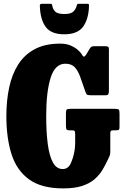

<svg xmlns="http://www.w3.org/2000/svg" viewBox="-20 -1004 674 1041"><path d="M363 -414H602.5Q619 -414 623.5 -410Q628 -406 628 -388.5V-315.5Q628 -303 624 -300.2Q620 -297.5 607 -297.5H596Q584.5 -297.5 581.2 -294.5Q578 -291.5 578 -280V-184Q578 -168 575 -160.8Q572 -153.5 567 -143Q553 -112 535.8 -83.2Q518.5 -54.5 492 -31.8Q465.5 -9 424.8 4.2Q384 17.5 323.5 17.5Q205 17.5 137.8 -31.2Q70.5 -80 42.5 -168Q14.5 -256 14.5 -375Q14.5 -458.5 29.8 -530Q45 -601.5 79 -654.8Q113 -708 169 -737.8Q225 -767.5 306.5 -767.5Q340.5 -767.5 365.2 -756.2Q390 -745 405.2 -730.5Q420.5 -716 425.5 -706.5Q431 -695 436.5 -697.2Q442 -699.5 449.5 -711.5L467.5 -742Q474.5 -753.5 489 -753.5H550Q560.5 -753.5 565.5 -750.8Q570.5 -748 570.5 -737V-515Q570.5 -501 567.8 -494.2Q565 -487.5 551 -487.5H472.5Q453.5 -487.5 449.8 -492.5Q446 -497.5 441.5 -511Q426.5 -555 414.5 -588.2Q402.5 -621.5 384.8 -640Q367 -658.5 334 -658.5Q278.5 -658.5 254.5 -582.2Q230.5 -506 230.5 -375Q230.5 -287.5 239 -223Q247.5 -158.5 267 -123Q286.5 -87.5 320 -87.5Q349 -87.5 363 -117Q377 -146.5 384 -186.5Q385.5 -197 386.5 -204.8Q387.5 -212.5 387.5 -227V-276.5Q387.5 -290.5 384.5 -294Q381.5 -297.5 368.5 -297.5H358Q342 -297.5 339.8 -304Q337.5 -310.5 337.5 -325V-390.5Q337.5 -407 342.5 -410.5Q347.5 -414 363 -414ZM328.5 -818Q256 -818 226.8 -859.5Q197.5 -901 196 -974Q196 -983.5 207.5 -983.5H254Q261.5 -983.5 263 -975.5Q265.5 -955.5 278.8 -941.8Q292 -928 328.5 -928Q363 -928 376.5 -940.2Q390 -952.5 394.5 -969Q397 -976 398.2 -979.8Q399.5 -983.5 408.5 -983.5H452.5Q460 -983.5 461.2 -981.2Q462.5 -979 462.5 -971.5Q460.5 -900 430.2 -859Q400 -818 328.5 -818Z"/></svg>

Font: Besley* Condensed Heavy
Style: Regular
Weight: 800
Width: 3
Designer: Owen Earl
Foundry: indestructible type*
Version: Version 3.000; ttfautohint (v1.8.3)